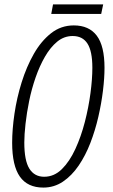

<svg xmlns="http://www.w3.org/2000/svg" viewBox="-20 -839 510 869"><path d="M176 10Q105 10 70 -39.5Q35 -89 35 -193Q35 -253 45.5 -324.5Q56 -396 78 -466.5Q100 -537 133 -595Q166 -653 211 -688.5Q256 -724 314 -724Q383 -724 418 -677.5Q453 -631 453 -532Q453 -486 446 -428.5Q439 -371 425 -310Q411 -249 389 -192Q367 -135 336 -89.5Q305 -44 265 -17Q225 10 176 10ZM180 -39Q225 -39 260 -73.5Q295 -108 321 -164.5Q347 -221 364 -287Q381 -353 389.5 -417.5Q398 -482 398 -532Q398 -607 376 -641.5Q354 -676 309 -676Q270 -676 239 -650.5Q208 -625 183.5 -582.5Q159 -540 141 -488Q123 -436 112 -382Q101 -328 95.5 -278.5Q90 -229 90 -194Q90 -112 113 -75.5Q136 -39 180 -39ZM212 -776 220 -819H447L438 -776Z"/></svg>

Font: Noto Sans ExtraCondensed Light
Style: Italic
Weight: 300
Width: 2
Italic angle: -12°
Designer: Monotype Design Team
Foundry: Monotype Imaging Inc.
Version: Version 2.013; ttfautohint (v1.8.4.7-5d5b)